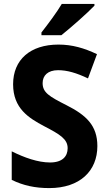

<svg xmlns="http://www.w3.org/2000/svg" viewBox="-20 -952 554 982"><path d="M463 -923V-932H296C270 -888 225 -828 192 -786V-772H294C343 -811 428 -886 463 -923ZM478 -205C478 -310 421 -363 320 -414C231 -459 198 -479 198 -527C198 -566 225 -593 277 -593C324 -593 371 -579 430 -551L476 -675C411 -706 349 -724 279 -724C135 -724 47 -647 47 -521C47 -397 128 -348 205 -307C286 -265 326 -241 326 -194C326 -152 299 -121 236 -121C174 -121 104 -146 40 -178V-32C99 -3 160 10 232 10C389 10 478 -78 478 -205Z"/></svg>

Font: Noto Sans Armenian SemiCondensed Medium
Style: Regular
Weight: 500
Width: 4
Designer: Monotype Design Team
Foundry: Monotype Imaging Inc.
Version: Version 2.008